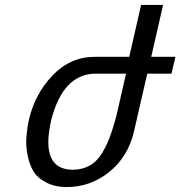

<svg xmlns="http://www.w3.org/2000/svg" viewBox="-20 -754 730 777"><path d="M274 -67Q312 -67 343 -84Q372 -100 394 -136Q415 -171 429 -212Q446 -262 457 -311L490 -456H368Q235 -456 187 -267Q142 -68 274 -67ZM97 -269Q121 -374 193 -449Q265 -524 363 -524H503L551 -734H640L592 -524H690L674 -456H576L522 -221Q498 -119 422 -58Q346 3 250 3Q202 3 166 -16Q130 -35 114 -63Q99 -89 91 -129Q84 -165 87 -201Q90 -238 97 -269Z"/></svg>

Font: Miedinger
Style: Italic
Weight: 400
Italic angle: -13°
Version: Version 001.000